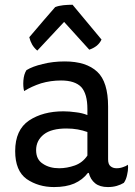

<svg xmlns="http://www.w3.org/2000/svg" viewBox="-20 -757 561 797"><path d="M348.6 -39.1Q355.5 -11.7 375 3.9Q394.5 19.5 427.7 19.5Q448.2 19.5 464.8 14.6Q481.4 9.8 494.1 2Q503.9 -11.7 507.8 -32.2Q511.7 -47.9 511.7 -63.5Q511.7 -68.4 510.7 -73.2Q503.9 -67.4 491.2 -63.5Q478.5 -58.6 463.9 -58.6Q449.2 -58.6 439.5 -66.4Q428.7 -74.2 428.7 -95.7Q428.7 -168.9 428.7 -314.5Q428.7 -417 383.8 -459Q337.9 -502 249 -502Q199.2 -502 157.2 -491.2Q115.2 -481.4 89.8 -465.8Q79.1 -449.2 77.1 -422.9Q75.2 -397.5 80.1 -378.9Q111.3 -398.4 150.4 -411.1Q190.4 -422.9 233.4 -422.9Q291 -422.9 317.4 -395.5Q342.8 -367.2 342.8 -304.7Q342.8 -295.9 342.8 -279.3Q321.3 -288.1 294.9 -291Q267.6 -294.9 243.2 -294.9Q158.2 -294.9 100.6 -256.8Q43 -217.8 43 -129.9Q43 -47.9 90.8 -13.7Q139.6 19.5 204.1 19.5Q253.9 19.5 288.1 4.9Q323.2 -10.7 344.7 -39.1Q346.7 -39.1 348.6 -39.1ZM342.8 -111.3Q323.2 -82 291 -70.3Q257.8 -58.6 225.6 -58.6Q185.5 -58.6 158.2 -77.1Q129.9 -94.7 129.9 -133.8Q129.9 -173.8 162.1 -199.2Q193.4 -223.6 255.9 -223.6Q281.2 -223.6 302.7 -219.7Q324.2 -215.8 342.8 -209Q342.8 -176.8 342.8 -111.3ZM101.6 -602.5Q105.5 -585.9 113.3 -572.3Q121.1 -558.6 134.8 -546.9Q171.9 -586.9 246.1 -666Q272.5 -637.7 350.6 -550.8Q368.2 -556.6 381.8 -567.4Q394.5 -578.1 401.4 -592.8Q361.3 -640.6 281.2 -737.3Q262.7 -737.3 243.2 -735.4Q223.6 -733.4 209 -727.5Q172.9 -686.5 101.6 -602.5Z"/></svg>

Font: cl
Style: Regular
Weight: 400
Designer: Mitja Miklavcic
Version: Version 1.0